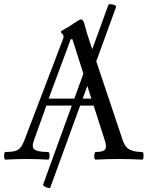

<svg xmlns="http://www.w3.org/2000/svg" viewBox="-21 -771 724 931"><path d="M5 3Q1 3 -0.5 -6Q-2 -15 -0.5 -24.5Q1 -34 5 -34Q34 -34 51 -38.5Q68 -43 79 -56.5Q90 -70 100 -98L284 -580Q286 -584 286.5 -587.5Q287 -591 287 -595Q287 -602 280.5 -607.5Q274 -613 274 -617Q274 -620 294 -631Q304 -636 315 -643Q326 -650 339 -659Q352 -668 360 -672.5Q368 -677 371 -677Q382 -677 388 -656Q394 -632 400 -612Q406 -592 412 -575L574 -91Q585 -57 608 -45.5Q631 -34 668 -34Q673 -34 674.5 -24.5Q676 -15 674.5 -6Q673 3 668 3Q611 0 556 0Q499 0 443 3Q438 3 436.5 -6Q435 -15 437 -24.5Q439 -34 443 -34Q478 -34 488 -45.5Q498 -57 487 -91L433 -259H204L143 -89Q131 -56 147.5 -45Q164 -34 212 -34Q217 -34 218.5 -24.5Q220 -15 218.5 -6Q217 3 212 3Q161 0 109 0Q58 0 5 3ZM215 -293H422L330 -581H322ZM223 138Q221 142 212 140Q203 138 195 133Q187 128 188 124L504 -746Q506 -751 516 -750.5Q526 -750 535 -746Q544 -742 541 -735Z"/></svg>

Font: Junicode VF
Style: Regular
Weight: 400
Designer: Peter S. Baker
Version: Version 2.213